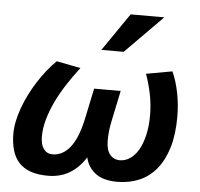

<svg xmlns="http://www.w3.org/2000/svg" viewBox="-54 -822 930 893"><g transform="rotate(5 411.0 -375.5)"><path d="M736.8 -519Q756.8 -474.6 767.3 -420.2Q777.8 -365.7 777.8 -310.1Q777.8 -227.1 759.3 -166Q740.7 -105 707.5 -64.7Q674.3 -24.4 627.7 -4.6Q581.1 15.1 524.9 15.1Q460.9 15.1 424.3 -12Q387.7 -39.1 377 -85.9Q346.7 -37.6 303.2 -11.2Q259.8 15.1 201.2 15.1Q153.3 15.1 119.9 2.9Q86.4 -9.3 65.4 -32.5Q44.4 -55.7 34.7 -89.6Q24.9 -123.5 24.9 -167Q24.9 -194.3 31.2 -224.6Q37.6 -254.9 48.8 -286.4Q60.1 -317.9 75.9 -349.6Q91.8 -381.3 110.8 -411.4Q129.9 -441.4 151.6 -468.8Q173.3 -496.1 196.8 -519L309.1 -497.1Q277.3 -456.1 249.8 -413.6Q222.2 -371.1 201.9 -328.6Q181.6 -286.1 169.9 -244.6Q158.2 -203.1 158.2 -165Q158.2 -126.5 173.3 -106.2Q188.5 -85.9 214.8 -85.9Q237.3 -85.9 257.6 -96.2Q277.8 -106.4 295.4 -127.9Q313 -149.4 326.9 -183.3Q340.8 -217.3 351.1 -265.1L380.9 -407.2H504.9L475.1 -265.1Q469.7 -239.3 467.3 -217.8Q464.8 -196.3 464.8 -172.9Q464.8 -129.4 482.2 -107.7Q499.5 -85.9 528.8 -85.9Q554.2 -85.9 576.7 -101.1Q599.1 -116.2 615.5 -144.5Q631.8 -172.9 641.4 -213.9Q650.9 -254.9 650.9 -306.2Q650.9 -355 641.4 -403.1Q631.8 -451.2 615.2 -497.1ZM502.9 -589.8H398.9L520 -766.1H677.2Z"/></g></svg>

Font: Lorenzo Sans
Style: Bold Italic
Weight: 700
Italic angle: -12°
Foundry: Intel Corporation
Version: Version 1.00; ttfautohint (v1.5)